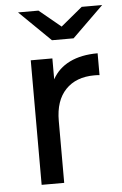

<svg xmlns="http://www.w3.org/2000/svg" viewBox="-53 -775 519 814"><g transform="rotate(-5 206.5 -368.5)"><path d="M257 -511C224.3 -495 199.7 -471.7 183 -441V-530H91V0H187V-264C187 -321.3 201.8 -365.5 231.5 -396.5C261.2 -427.5 302 -443 354 -443C363.3 -443 370.7 -442.7 376 -442V-535C329.3 -535 289.7 -527 257 -511ZM413 -737H326L234 -661L142 -737H55L188 -607H280Z"/></g></svg>

Font: ICO Headline
Style: Regular
Weight: 500
Designer: Julieta Ulanovsky
Foundry: Julieta Ulanovsky
Version: Version 7.200